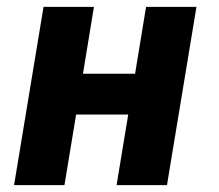

<svg xmlns="http://www.w3.org/2000/svg" viewBox="-20 -540 640 560"><path d="M21 0 107 -520H254L222 -325H374L406 -520H553L467 0H320L354 -206H202L168 0Z"/></svg>

Font: Iosevka Aile Heavy Oblique
Style: Regular
Weight: 900
Italic angle: -9°
Designer: Belleve Invis
Foundry: Belleve Invis
Version: Version 31.1.0; ttfautohint (v1.8.4)